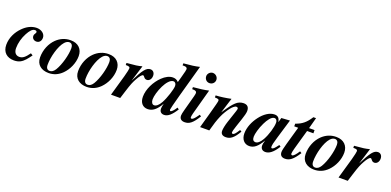

<svg xmlns="http://www.w3.org/2000/svg" viewBox="-7 -1529 4836 2374"><g transform="rotate(20 2411.0 -342.5)"><path d="M318 -142C270 -75 239 -51 196 -51C152 -51 123 -82 123 -140C123 -207 143 -280 176 -341C204 -392 231 -429 269 -429C281 -429 293 -422 293 -412C293 -390 272 -384 272 -354C272 -324 296 -301 330 -301C367 -301 392 -330 392 -372C392 -425 340 -462 280 -462C213 -462 151 -429 100 -377C38 -315 -5 -230 -5 -138C-5 -40 57 13 148 13C181 13 208 7 231 -5C276 -28 308 -72 346 -124Z M724 -462C656 -462 592 -435 541 -385C481 -326 441 -235 441 -135C441 -37 511 13 605 13C672 13 731 -13 780 -62C841 -123 885 -217 885 -311C885 -403 825 -462 728 -462ZM766 -372C766 -285 729 -145 680 -65C659 -31 635 -16 609 -16C579 -16 560 -36 560 -80C560 -182 599 -335 659 -402C678 -423 698 -433 719 -433C748 -433 766 -410 766 -372Z M1224 -462C1156 -462 1092 -435 1041 -385C981 -326 941 -235 941 -135C941 -37 1011 13 1105 13C1172 13 1231 -13 1280 -62C1341 -123 1385 -217 1385 -311C1385 -403 1325 -462 1228 -462ZM1266 -372C1266 -285 1229 -145 1180 -65C1159 -31 1135 -16 1109 -16C1079 -16 1060 -36 1060 -80C1060 -182 1099 -335 1159 -402C1178 -423 1198 -433 1219 -433C1248 -433 1266 -410 1266 -372Z M1604 -253 1669 -462C1609 -447 1590 -444 1469 -434V-407C1513 -407 1525 -401 1525 -382C1525 -357 1494 -240 1423 0H1544L1575 -99C1608 -204 1623 -238 1649 -285C1676 -334 1700 -361 1714 -361C1734 -361 1736 -323 1775 -323C1808 -323 1833 -354 1833 -396C1833 -436 1810 -462 1776 -462C1722 -462 1684 -412 1605 -253Z M2340 -699C2280 -685 2231 -678 2131 -670V-643H2152C2178 -643 2193 -633 2193 -615C2193 -606 2189 -581 2164 -493L2146 -429C2124 -454 2100 -462 2071 -462C2026 -462 1976 -436 1933 -394C1860 -324 1802 -211 1802 -112C1802 -29 1847 13 1908 13C1969 13 2022 -24 2074 -118C2065 -79 2063 -66 2063 -50C2063 -12 2085 11 2123 11C2172 11 2218 -27 2273 -115L2251 -131C2223 -86 2198 -60 2183 -60C2177 -60 2172 -69 2172 -75C2172 -84 2188 -152 2223 -278ZM2131 -371C2131 -327 2089 -197 2053 -133C2026 -84 1996 -59 1967 -59C1942 -59 1926 -86 1926 -122C1926 -164 1947 -242 1980 -308C2009 -366 2051 -421 2094 -420C2116 -420 2131 -399 2131 -371Z M2585 -616C2585 -653 2554 -684 2516 -684C2482 -684 2451 -653 2451 -619C2451 -580 2479 -550 2517 -550C2555 -550 2585 -579 2585 -616ZM2539 -142 2525 -122C2498 -84 2476 -61 2461 -61C2453 -61 2446 -65 2446 -77C2446 -86 2450 -111 2455 -128L2546 -462C2492 -450 2421 -440 2343 -434V-407H2357C2387 -407 2403 -397 2403 -378C2403 -370 2401 -357 2395 -333L2340 -130C2330 -94 2325 -68 2325 -54C2325 -11 2352 9 2393 9C2453 9 2495 -20 2561 -128Z M3073 -135C3033 -73 3019 -59 3002 -59C2994 -59 2988 -66 2988 -76C2988 -86 2993 -109 3012 -165L3047 -269C3063 -316 3075 -361 3075 -385C3075 -434 3053 -462 3002 -462C2965 -462 2929 -447 2902 -421C2865 -386 2847 -362 2780 -263H2779L2841 -461C2777 -447 2698 -436 2642 -434V-407C2684 -406 2697 -402 2697 -383C2697 -371 2685 -324 2652 -204L2595 0H2716C2762 -174 2799 -255 2861 -336C2881 -363 2912 -390 2930 -390C2943 -390 2955 -386 2955 -369C2955 -366 2951 -351 2948 -341L2893 -176C2877 -128 2867 -77 2867 -51C2867 -10 2892 9 2935 9C2995 9 3040 -25 3095 -122Z M3592 -127C3551 -72 3535 -57 3519 -57C3511 -57 3507 -63 3507 -72C3507 -97 3513 -126 3537 -205L3612 -456L3501 -449L3484 -390H3483C3474 -441 3452 -462 3409 -462C3344 -462 3276 -415 3223 -345C3172 -278 3136 -194 3136 -114C3136 -38 3179 13 3244 13C3305 13 3352 -24 3408 -119C3396 -78 3394 -64 3394 -50C3394 -7 3420 14 3457 14C3504 14 3555 -18 3613 -112ZM3460 -373C3460 -313 3427 -202 3388 -133C3361 -84 3329 -58 3302 -58C3276 -58 3259 -75 3259 -115C3259 -153 3280 -234 3315 -305C3343 -362 3381 -420 3423 -420C3445 -420 3460 -400 3460 -373Z M3938 -407V-449H3866L3905 -594H3870C3816 -509 3768 -470 3686 -442V-407H3738L3671 -171C3656 -119 3646 -74 3646 -56C3646 -12 3671 9 3713 9C3773 9 3817 -23 3883 -126L3860 -141C3826 -88 3800 -61 3784 -61C3776 -61 3768 -66 3768 -79C3768 -103 3786 -166 3821 -288L3855 -407Z M4218 -462C4150 -462 4086 -435 4035 -385C3975 -326 3935 -235 3935 -135C3935 -37 4005 13 4099 13C4166 13 4225 -13 4274 -62C4335 -123 4379 -217 4379 -311C4379 -403 4319 -462 4222 -462ZM4260 -372C4260 -285 4223 -145 4174 -65C4153 -31 4129 -16 4103 -16C4073 -16 4054 -36 4054 -80C4054 -182 4093 -335 4153 -402C4172 -423 4192 -433 4213 -433C4242 -433 4260 -410 4260 -372Z M4598 -253 4663 -462C4603 -447 4584 -444 4463 -434V-407C4507 -407 4519 -401 4519 -382C4519 -357 4488 -240 4417 0H4538L4569 -99C4602 -204 4617 -238 4643 -285C4670 -334 4694 -361 4708 -361C4728 -361 4730 -323 4769 -323C4802 -323 4827 -354 4827 -396C4827 -436 4804 -462 4770 -462C4716 -462 4678 -412 4599 -253Z"/></g></svg>

Font: STIXGeneral
Style: Bold Italic
Weight: 700
Italic angle: -16.33°
Designer: MicroPress Inc., with final additions and corrections provided by Coen Hoffman, Elsevier (retired)
Version: Version 1.1.0